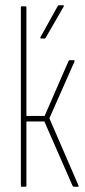

<svg xmlns="http://www.w3.org/2000/svg" viewBox="-20 -707 323 727"><path d="M277 -5Q280 0 275 0H260Q256 0 255 -3L148 -247H80V-4Q80 0 76 0H62Q59 0 59 -4V-679Q59 -683 62 -683H76Q80 -683 80 -679V-268H149L240 -477Q241 -479 244 -479H260Q262 -479 262.5 -477.5Q263 -476 262 -474L167 -259ZM135 -561Q134 -561 133 -562.5Q132 -564 133 -566L198 -683Q200 -687 202 -687H218Q221 -687 222 -685.5Q223 -684 221 -682L153 -564Q152 -561 148 -561Z"/></svg>

Font: Sofia Sans Extra Condensed Thin
Style: Regular
Weight: 250
Version: Version 4.100